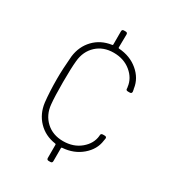

<svg xmlns="http://www.w3.org/2000/svg" viewBox="-168 -774 782 868"><g transform="rotate(30 223.5 -340.5)"><path d="M364 -217Q365 -226 375 -226H385Q390 -226 392.5 -223Q395 -220 394 -215Q393 -213 393 -208Q392 -207 392 -204Q386 -156 345 -121Q304 -86 245 -82Q241 -82 241 -78V-10Q241 0 231 0H222Q212 0 212 -10V-79Q212 -83 208 -83Q153 -91 117.5 -128Q82 -165 75 -220Q69 -274 69 -341Q69 -391 75 -461Q82 -516 117.5 -553Q153 -590 208 -598Q212 -598 212 -602V-671Q212 -681 222 -681H231Q241 -681 241 -671L240 -603Q240 -599 244 -599Q303 -595 344 -560.5Q385 -526 392 -477Q392 -474 393 -473Q393 -469 395 -461Q395 -451 385 -451H376Q365 -451 365 -459Q365 -466 364 -468Q359 -511 322.5 -541Q286 -571 233 -571Q179 -571 144 -538.5Q109 -506 104 -453Q100 -414 100 -341Q100 -266 104 -227Q109 -175 144 -142.5Q179 -110 233 -110Q287 -110 323.5 -140.5Q360 -171 364 -213Z"/></g></svg>

Font: Barlow Semi Condensed Thin
Style: Regular
Weight: 250
Width: 4
Designer: Jeremy Tribby
Foundry: Tribby Type
Version: Version 1.408